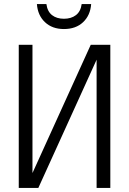

<svg xmlns="http://www.w3.org/2000/svg" viewBox="-20 -932 640 952"><path d="M297 -788Q239 -788 203 -822Q167 -856 163 -912H210Q215 -875 238 -857Q261 -839 297 -839Q333 -839 356.5 -857Q380 -875 385 -912H432Q428 -856 392 -822Q356 -788 297 -788ZM527 0H459V-636L170 0H73V-710H141V-74L430 -710H527Z"/></svg>

Font: Geist Mono Light
Style: Regular
Weight: 300
Monospace: yes
Designer: Basement.studio, Andrés Briganti, Mateo Zaragoza
Foundry: Basement.studio, Vercel, Andrés Briganti, Guido Ferreyra, Mateo Zaragoza
Version: Version 1.500; ttfautohint (v1.8.4.7-5d5b)